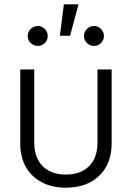

<svg xmlns="http://www.w3.org/2000/svg" viewBox="-20 -846 601 875"><path d="M280.3 9.3Q216.8 9.3 170.2 -15.4Q123.5 -40 97.9 -85.2Q72.3 -130.4 72.3 -192.9V-529.3H136.2V-195.3Q136.2 -149.9 153.6 -117.2Q170.9 -84.5 203.4 -67.4Q235.8 -50.3 280.3 -50.3Q325.2 -50.3 357.4 -67.4Q389.6 -84.5 407 -117.2Q424.3 -149.9 424.3 -195.3V-529.3H488.8V-192.9Q488.8 -130.4 463.1 -85.2Q437.5 -40 390.9 -15.4Q344.2 9.3 280.3 9.3ZM408.2 -636.7Q389.6 -636.7 376.2 -649.9Q362.8 -663.1 362.8 -682.1Q362.8 -700.7 376.2 -714.1Q389.6 -727.5 408.2 -727.5Q427.2 -727.5 440.4 -714.1Q453.6 -700.7 453.6 -682.1Q453.6 -663.1 440.4 -649.9Q427.2 -636.7 408.2 -636.7ZM151.9 -636.7Q133.3 -636.7 119.9 -649.9Q106.4 -663.1 106.4 -682.1Q106.4 -700.7 119.9 -714.1Q133.3 -727.5 151.9 -727.5Q170.9 -727.5 184.1 -714.1Q197.3 -700.7 197.3 -682.1Q197.3 -663.1 184.1 -649.9Q170.9 -636.7 151.9 -636.7ZM252.9 -683.1 271 -826.2H337.9L299.3 -683.1Z"/></svg>

Font: Inter 24pt Light
Style: Regular
Weight: 300
Designer: Rasmus Andersson
Foundry: rsms
Version: Version 4.001;git-66647c0bb